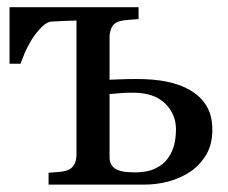

<svg xmlns="http://www.w3.org/2000/svg" viewBox="-20 -501 618 521"><path d="M457.5 -150.4Q457.5 -191.4 427.7 -220.5Q397.9 -249.5 340.8 -249.5Q316.9 -249.5 301.3 -247.8Q285.6 -246.1 277.3 -246.1V-74.2Q277.3 -53.7 292.2 -43.5Q307.1 -33.2 346.2 -33.2Q379.4 -33.2 401.6 -43.9Q423.8 -54.7 435.5 -71.3Q448.2 -89.4 452.9 -108.9Q457.5 -128.4 457.5 -150.4ZM556.2 -147.9Q556.2 -109.4 539.6 -81.3Q522.9 -53.2 496.6 -35.2Q470.2 -17.6 438 -8.8Q405.8 0 370.6 0H111.8V-32.2Q123 -33.2 137.5 -34.2Q151.9 -35.2 160.6 -38.1Q174.3 -42.5 180.9 -53.5Q187.5 -64.5 187.5 -82V-445.3Q170.4 -444.8 151.6 -444.1Q132.8 -443.4 119.1 -442.4Q106.4 -441.4 92 -426.5Q77.6 -411.6 66.9 -395Q54.2 -374 47.1 -357.2Q40 -340.3 35.6 -328.1H5.9V-481.4H356V-449.2Q341.3 -448.2 327.4 -447Q313.5 -445.8 304.2 -443.4Q289.1 -439 283.2 -426.8Q277.3 -414.6 277.3 -399.4V-284.7Q296.9 -285.2 310.8 -285.9Q324.7 -286.6 351.1 -286.6Q398.4 -286.6 434.3 -279.1Q470.2 -271.5 496.6 -255.9Q524.9 -239.3 540.5 -213.4Q556.2 -187.5 556.2 -147.9Z"/></svg>

Font: UniBurma_GGSerif
Style: Book
Weight: 400
Designer: Victor San Kho Lin (for Burmese only and related typography optimization with it)
Foundry: http://www.unimm.org
Version: 2.0